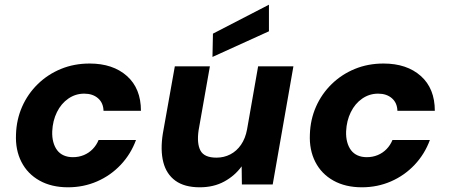

<svg xmlns="http://www.w3.org/2000/svg" viewBox="-20 -784 1908 816"><path d="M269 12Q199 12 148 -16.5Q97 -45 71 -96Q45 -147 48 -213Q50 -276 74 -330.5Q98 -385 140.5 -426.5Q183 -468 239 -491Q295 -514 361 -514Q460 -514 519.5 -461Q579 -408 579 -313H420Q419 -347 396.5 -366.5Q374 -386 338 -386Q301 -386 270.5 -365Q240 -344 222 -307.5Q204 -271 202 -226Q201 -201 206.5 -180.5Q212 -160 223 -145.5Q234 -131 251 -123.5Q268 -116 290 -116Q315 -116 336.5 -125Q358 -134 374 -150.5Q390 -167 399 -189H558Q536 -129 493 -83.5Q450 -38 392.5 -13Q335 12 269 12Z M829 12Q764 12 725.5 -16Q687 -44 674 -95Q661 -146 672 -216L723 -502H872L824 -230Q816 -174 832 -144Q848 -114 900 -114Q932 -114 959 -128Q986 -142 1004.5 -169Q1023 -196 1030 -234L1077 -502H1227L1139 0H1008L1007 -77Q978 -37 933 -12.5Q888 12 829 12ZM883 -542 885 -641 1123 -764V-651Z M1518 12Q1448 12 1397 -16.5Q1346 -45 1320 -96Q1294 -147 1297 -213Q1299 -276 1323 -330.5Q1347 -385 1389.5 -426.5Q1432 -468 1488 -491Q1544 -514 1610 -514Q1709 -514 1768.5 -461Q1828 -408 1828 -313H1669Q1668 -347 1645.5 -366.5Q1623 -386 1587 -386Q1550 -386 1519.5 -365Q1489 -344 1471 -307.5Q1453 -271 1451 -226Q1450 -201 1455.5 -180.5Q1461 -160 1472 -145.5Q1483 -131 1500 -123.5Q1517 -116 1539 -116Q1564 -116 1585.5 -125Q1607 -134 1623 -150.5Q1639 -167 1648 -189H1807Q1785 -129 1742 -83.5Q1699 -38 1641.5 -13Q1584 12 1518 12Z"/></svg>

Font: DM Sans 16pt Black
Style: Italic
Weight: 900
Italic angle: -10°
Version: Version 4.004;gftools[0.9.30]